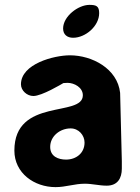

<svg xmlns="http://www.w3.org/2000/svg" viewBox="-20 -761 576 788"><path d="M39 -143C39 -50 121 7 208 7C250 7 286 -7 328 -7C359 -7 387 1 418 1C463 1 480 -30 480 -69V-100C479 -142 474 -338 473 -380C462 -480 357 -534 267 -534C202 -534 66 -499 66 -415C66 -389 91 -367 117 -367C152 -367 233 -416 240 -420C242 -420 254 -421 257 -421C285 -421 320 -402 320 -370C320 -278 39 -362 39 -143ZM186 -158C186 -202 226 -234 270 -234C303 -234 327 -206 327 -176C327 -132 292 -106 251 -106C219 -106 186 -119 186 -158ZM239 -644C239 -619 256 -606 280 -606C331 -606 387 -654 387 -707C387 -736 375 -741 347 -741C301 -741 239 -694 239 -644Z"/></svg>

Font: Asimov Print
Style: Regular
Weight: 500
Designer: Google
Version: Version 2.000980: 2014